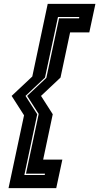

<svg xmlns="http://www.w3.org/2000/svg" viewBox="-20 -770 512 990"><path d="M252 -181 202.5 53H301.5L270 200H24L104 -175.5L40 -275.5L146.5 -375.5L226 -750H472L440.5 -603H341.5L292 -370L191.5 -275.5ZM172 -181 105.5 132.5H210.5L212 125.5H114L179.5 -182.5L120 -275.5L219 -368.5L284.5 -675.5H387.5L389 -682.5H279L212 -370L111.5 -275.5Z"/></svg>

Font: Tourney Expanded ExtraBold
Style: Italic
Weight: 800
Width: 7
Italic angle: -12°
Designer: Tyler Finck
Foundry: Etcetera Type Co
Version: Version 1.010; ttfautohint (v1.8.3)